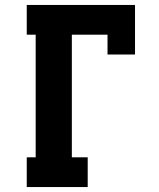

<svg xmlns="http://www.w3.org/2000/svg" viewBox="-20 -755 640 775"><path d="M88 0V-120H124V-615H88V-735H525V-535H414V-615H270V-120H334V0Z"/></svg>

Font: Iosevka Curly Slab HvEx
Style: Regular
Weight: 900
Width: 7
Monospace: yes
Designer: Belleve Invis
Foundry: Belleve Invis
Version: Version 11.1.0; ttfautohint (v1.8.3)